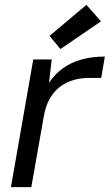

<svg xmlns="http://www.w3.org/2000/svg" viewBox="-20 -771 452 791"><path d="M25 0 117 -526H193L182 -430Q206 -466 239.5 -490Q273 -514 316.5 -526Q360 -538 412 -538L397 -450H345Q315 -450 285.5 -442Q256 -434 230.5 -416Q205 -398 186.5 -367Q168 -336 160 -289L109 0ZM229 -569 184 -623 336 -751 396 -683Z"/></svg>

Font: DM Sans 9pt
Style: Italic
Weight: 400
Italic angle: -10°
Designer: Colophon Foundry, Jonny Pinhorn
Foundry: Colophon Foundry
Version: Version 4.004